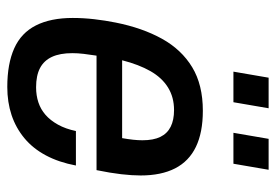

<svg xmlns="http://www.w3.org/2000/svg" viewBox="-138 -626 775 540"><g transform="rotate(90 250.0 -355.5)"><path d="M224 12Q159 12 115.5 -7.5Q72 -27 51 -68.5Q30 -110 30 -172Q30 -202 33.5 -232.5Q37 -263 43 -293Q58 -368 88.5 -423Q119 -478 168.5 -508Q218 -538 291 -538Q352 -538 392.5 -518.5Q433 -499 453 -460Q473 -421 473 -363Q473 -339 469.5 -308.5Q466 -278 458 -239H136Q133 -220 131 -203Q129 -186 129 -171Q129 -136 139.5 -113.5Q150 -91 171 -80Q192 -69 225 -69Q248 -69 267.5 -75.5Q287 -82 302.5 -95.5Q318 -109 330 -130.5Q342 -152 348 -181H445Q436 -133 416.5 -96.5Q397 -60 368 -36Q339 -12 303 0Q267 12 224 12ZM149 -311H368Q371 -328 372.5 -342Q374 -356 374 -368Q374 -399 364.5 -418.5Q355 -438 336 -447.5Q317 -457 289 -457Q253 -457 225.5 -440Q198 -423 179.5 -390.5Q161 -358 149 -311ZM181 -624 198 -723H284L267 -624ZM353 -624 370 -723H457L440 -624Z"/></g></svg>

Font: Archivo SemiCondensed Medium
Style: Italic
Weight: 500
Width: 4
Italic angle: -10°
Designer: Hector Gatti
Foundry: Omnibus-Type
Version: Version 2.001